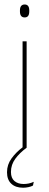

<svg xmlns="http://www.w3.org/2000/svg" viewBox="-20 -674 224 876"><path d="M83 0V-485.5H101.5V0ZM92.5 -594.5Q82 -594.5 76.5 -601.2Q71 -608 71 -622V-626.5Q71 -640 76.5 -646.8Q82 -653.5 92.5 -653.5Q103 -653.5 108.2 -646.8Q113.5 -640 113.5 -626.5V-622Q113.5 -608 108.2 -601.2Q103 -594.5 92.5 -594.5ZM85.5 182.5Q51 182.5 31.5 164.2Q12 146 12 112V111.5Q12 77 32.8 48.5Q53.5 20 84.5 -3L101.5 -3.5V0Q69.5 23.5 49.8 50.5Q30 77.5 30 110V111Q30 138.5 46 152Q62 165.5 88 165.5Q99.5 165.5 110.8 163.2Q122 161 134 155.5L130.5 172.5Q123 177 110 179.8Q97 182.5 85.5 182.5Z"/></svg>

Font: Anek Latin Thin
Style: Regular
Weight: 250
Designer: Yesha Goshar
Foundry: Ek Type
Version: Version 1.003